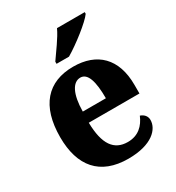

<svg xmlns="http://www.w3.org/2000/svg" viewBox="-185 -879 918 1001"><g transform="rotate(-30 274.5 -378.0)"><path d="M216 -619V-606H291C354 -643 454 -721 478 -756V-766H311C291 -721 243 -659 216 -619ZM294 10C438 10 494 -54 494 -108C494 -132 478 -148 457 -155C436 -105 399 -67 335 -67C253 -67 210 -125 208 -256H513V-308C513 -467 426 -550 283 -550C129 -550 41 -453 41 -265C41 -91 124 10 294 10ZM349 -322H210C211 -426 241 -482 287 -482C331 -482 349 -423 349 -322Z"/></g></svg>

Font: Noto Serif Sinhala SemiCondensed ExtraBold
Style: Regular
Weight: 800
Width: 4
Designer: Jelle Bosma - Monotype Design Team
Foundry: Monotype Imaging Inc.
Version: Version 2.007